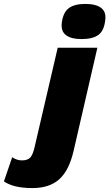

<svg xmlns="http://www.w3.org/2000/svg" viewBox="-188 -743 557 978"><path d="M227 -544Q174 -544 147.5 -564.5Q121 -585 127 -629Q134 -680 162.5 -701.5Q191 -723 247 -723Q301 -723 327.5 -702.5Q354 -682 348 -640Q342 -586 313 -565Q284 -544 227 -544ZM-23 215Q-119 215 -168 181L-126 58Q-102 74 -76 74Q-47 74 -33.5 59Q-20 44 -11 3L106 -500H308L187 25Q164 125 114 170Q64 215 -23 215Z"/></svg>

Font: Elaine Sans ExtraBold
Style: Italic
Weight: 800
Italic angle: -13°
Designer: Wei Huang
Foundry: Wei Huang
Version: Version 2.001;December 24, 2019;FontCreator 12.0.0.2547 64-b